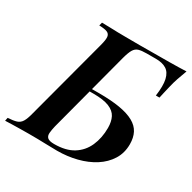

<svg xmlns="http://www.w3.org/2000/svg" viewBox="-196 -864 1017 1019"><g transform="rotate(30 312.5 -354.0)"><path d="M664 -708Q651 -673 642.5 -648.5Q634 -624 626 -590Q621 -568 616.5 -549.5Q612 -531 609 -516H587Q596 -580 587.5 -617Q579 -654 554.5 -669.5Q530 -685 490 -685Q476 -685 462 -685Q448 -685 434 -685Q402 -685 384.5 -679.5Q367 -674 356.5 -656.5Q346 -639 336 -602L205 -106Q199 -81 197.5 -62Q196 -43 207 -33Q218 -23 248 -23Q319 -23 364 -51Q409 -79 431 -128.5Q453 -178 453 -240Q453 -278 439.5 -304.5Q426 -331 391.5 -345Q357 -359 296 -359H244L248 -376H320Q394 -376 447 -367Q500 -358 533.5 -339.5Q567 -321 582 -292Q597 -263 597 -223Q597 -169 571 -127.5Q545 -86 500.5 -57.5Q456 -29 398.5 -14.5Q341 0 279 0Q246 0 205 -1.5Q164 -3 105 -3Q80 -3 53 -2.5Q26 -2 2 -1.5Q-22 -1 -39 0L-35 -20Q-1 -22 18 -28Q37 -34 48 -52Q59 -70 68 -106L200 -602Q210 -639 208 -656.5Q206 -674 190.5 -680.5Q175 -687 141 -688L146 -708Q170 -708 195.5 -707Q221 -706 245 -705.5Q269 -705 289 -705Q334 -704 379.5 -704.5Q425 -705 457 -705Q503 -705 560 -705.5Q617 -706 664 -708Z"/></g></svg>

Font: Playfair Display SemiBold
Style: Italic
Weight: 600
Italic angle: -14°
Designer: Claus Eggers Sørensen
Foundry: Claus Eggers Sørensen
Version: Version 1.203